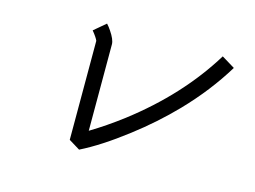

<svg xmlns="http://www.w3.org/2000/svg" viewBox="-84 -753 1168 878"><g transform="rotate(15 500.0 -314.0)"><path d="M750 -325.2Q663.1 -235.4 559.6 -156.2Q441.4 -65.4 348.6 -19.5L295.9 -51.8V-520.5Q290 -535.2 267.6 -562.5L323.2 -609.4Q334 -597.7 343.8 -583Q369.1 -545.9 369.1 -523.4V-114.3Q443.4 -159.2 516.6 -214.8Q742.2 -387.7 873 -601.6L935.5 -563.5Q859.4 -438.5 750 -325.2Z"/></g></svg>

Font: irohakakuC Regular
Style: Regular
Weight: 400
Designer: [Source Han Sans]
Ryoko NISHIZUKA Ë•øÂ°öÊ∂ºÂ≠ê (kana & ideographs); Paul D. Hunt (Latin, Greek & Cyrillic); Wenlong ZHAN
Version: Version 1.001.20160904